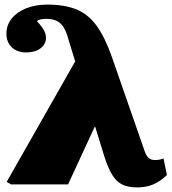

<svg xmlns="http://www.w3.org/2000/svg" viewBox="-20 -802 750 835"><path d="M691 -113 706 -41Q677 -13 646.5 0Q616 13 577 13Q537 13 511.5 0.5Q486 -12 468 -41.5Q450 -71 433 -124L394 -251H392L276 0H28L9 -11L307 -535L278 -629Q269 -664 256.5 -683.5Q244 -703 226 -711.5Q208 -720 181 -720Q167 -720 156 -717.5Q145 -715 141 -709Q154 -696 162.5 -684Q171 -672 175.5 -661Q180 -650 180 -638Q180 -610 156.5 -592Q133 -574 94 -574Q55 -574 31.5 -596Q8 -618 8 -656Q8 -693 31 -721.5Q54 -750 94 -766Q134 -782 186 -782Q261 -782 312.5 -761Q364 -740 400.5 -689.5Q437 -639 467 -553L610 -142Q615 -129 621 -121Q627 -113 635 -109.5Q643 -106 654 -106Q664 -106 672.5 -107.5Q681 -109 691 -113Z"/></svg>

Font: Literata 18pt Black
Style: Regular
Weight: 900
Designer: Latin by Veronika Burian and Jose Scaglione. Greek by Irene Vlachou. Cyrillic by Vera Evstafieva.
Foundry: TypeTogether
Version: Version 3.103;gftools[0.9.29]